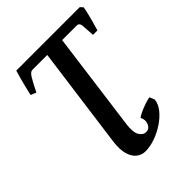

<svg xmlns="http://www.w3.org/2000/svg" viewBox="-226 -732 1035 1035"><g transform="rotate(-45 291.5 -214.5)"><path d="M270 185.5Q242.7 185.5 220.2 168.7Q197.8 151.9 187 115.7Q176.3 79.6 184.1 22L262.2 -556.6H147.9Q134.3 -556.6 119.9 -534.2Q105.5 -511.7 77.1 -454.6L45.9 -467.8Q50.3 -486.8 57.1 -514.9Q64 -543 71.5 -570.6Q79.1 -598.1 84.5 -615.2H568.4L582.5 -599.6Q580.1 -583 574 -557.6Q567.9 -532.2 560.5 -505.9Q553.2 -479.5 546.9 -459H513.2Q510.3 -503.4 508.5 -530Q506.8 -556.6 487.3 -556.6H375.5L300.3 8.8Q293 64.5 307.6 89.4Q322.3 114.3 345.7 114.3Q370.1 114.3 380.9 89.6Q391.6 64.9 377.9 38.6Q388.2 30.8 408.4 21.2Q428.7 11.7 451.2 4.2Q473.6 -3.4 490.2 -6.3L502 22.5Q499.5 53.2 476.1 82.5Q452.6 111.8 417.7 135Q382.8 158.2 343.5 171.9Q304.2 185.5 270 185.5Z"/></g></svg>

Font: Gentium Plus
Style: Bold Italic
Weight: 700
Italic angle: -8°
Designer: Victor Gaultney, Annie Olsen, Iska Routamaa, Becca Hirsbrunner
Foundry: SIL International
Version: Version 6.101